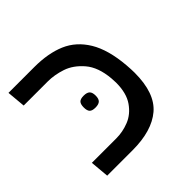

<svg xmlns="http://www.w3.org/2000/svg" viewBox="-156 -760 911 911"><g transform="rotate(-45 300.0 -304.5)"><path d="M61.5 -94.5H226Q269 -94.5 311.2 -111.2Q353.5 -128 382.8 -170Q412 -212 412 -282.5Q412 -296.5 410.5 -312Q403.5 -393.5 364.8 -438.8Q326 -484 278.5 -499.8Q231 -515.5 186.5 -515.5H25L16.5 -609H189.5Q282.5 -609 348.5 -580.8Q414.5 -552.5 455 -485.8Q495.5 -419 505 -306Q507.5 -274.5 507.5 -253Q507.5 -116.5 438.8 -58.2Q370 0 240 0H70ZM220 -307.5Q220 -329.5 228.8 -338.5Q237.5 -347.5 259 -347.5Q281 -347.5 290.5 -338.2Q300 -329 300 -307.5Q300 -286 290.5 -276.8Q281 -267.5 259 -267.5Q237.5 -267.5 228.8 -276.5Q220 -285.5 220 -307.5Z"/></g></svg>

Font: JuliaMono
Style: Italic
Weight: 400
Italic angle: -9°
Monospace: yes
Designer: cormullion
Foundry: corm
Version: Version 0.057; ttfautohint (v1.8.4)